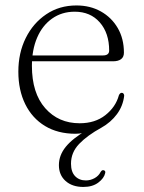

<svg xmlns="http://www.w3.org/2000/svg" viewBox="-20 -492 540 722"><path d="M76.5 -261.5V-283.5H367Q390.5 -283.5 390.5 -302Q390.5 -367.5 355.2 -407.8Q320 -448 261 -448Q212.5 -448 176 -422.2Q139.5 -396.5 119.8 -350.8Q100 -305 100 -244.5Q100 -142 150 -85.2Q200 -28.5 279.5 -28.5Q337.5 -28.5 376.2 -59Q415 -89.5 427 -133.5Q431 -143 438 -143Q442 -143 444.5 -139.8Q447 -136.5 447 -132Q442.5 -93.5 419.8 -62.8Q397 -32 361.5 -12Q308.5 17 277.8 49Q247 81 247 123.5Q247 154.5 262.5 170.5Q278 186.5 303 186.5Q320 186.5 335.5 178Q351 169.5 358.5 154.5Q361.5 150 363.8 148.8Q366 147.5 369.5 148Q372.5 148.5 374.8 151.2Q377 154 375.5 159Q371.5 178 349.8 194.5Q328 211 293.5 211Q251.5 211 226.5 188.5Q201.5 166 201.5 129Q201.5 92 227.2 60.2Q253 28.5 305.5 -2L301.5 7Q285.5 9.5 277.8 10.2Q270 11 264 11Q197.5 11 149.2 -18.2Q101 -47.5 75 -100.2Q49 -153 49 -222.5Q49 -293 76.8 -349Q104.5 -405 153.8 -438.2Q203 -471.5 267.5 -471.5Q319 -471.5 359.2 -449Q399.5 -426.5 422.8 -386.5Q446 -346.5 446 -294Q446 -277.5 435.2 -269.5Q424.5 -261.5 404.5 -261.5Z"/></svg>

Font: Fraunces ExtraLight
Style: Regular
Weight: 250
Version: Version 1.000;[b76b70a41]